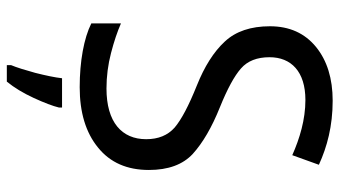

<svg xmlns="http://www.w3.org/2000/svg" viewBox="-234 -530 985 557"><g transform="rotate(90 258.5 -251.5)"><path d="M473.1 -190.9C473.1 -247.1 457.5 -289.6 426.3 -318.4C394.5 -347.2 349.6 -373.5 291 -397C237.8 -418.5 200.2 -439 178.7 -458C156.7 -477.1 146 -504.9 146 -541C146 -603.5 187.5 -645 270 -645C327.1 -645 381.8 -628.4 430.2 -606.9L458 -684.1C405.8 -708 345.7 -724.1 272 -724.1C208 -724.1 155.8 -708 116.2 -675.8C76.2 -643.1 56.2 -598.6 56.2 -542C56.2 -486.8 70.8 -442.9 100.6 -411.1C130.4 -378.9 172.9 -352.1 228 -330.1C286.6 -306.6 327.1 -285.2 350.1 -265.6C372.6 -245.6 383.8 -218.3 383.8 -183.1C383.8 -112.3 334.5 -67.9 236.8 -67.9C201.7 -67.9 167.5 -72.3 133.8 -81.1C100.1 -89.8 71.3 -99.6 47.9 -109.9V-23.9C90.8 -2.4 158.2 9.8 232.9 9.8C306.2 9.8 364.7 -7.8 408.2 -43.5C451.7 -78.6 473.1 -127.9 473.1 -190.9ZM207 61C204.6 82 199.2 107.9 191.4 138.7C183.1 168.9 175.8 192.4 168.9 209V221.2H216.8C234.4 199.7 250 173.8 264.2 143.1C278.3 112.3 287.6 87.9 292 69.8V61Z"/></g></svg>

Font: Avrile Sans
Style: Regular
Weight: 400
Designer: Monotype Design Team, Google (font), Stefan Peev (BGR Cyrillic), Cristiano Sobral (main changes)
Foundry: The Avrile Sans Project Authors
Version: Version 3.110